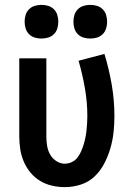

<svg xmlns="http://www.w3.org/2000/svg" viewBox="-20 -759 540 787"><path d="M246 8Q219 8 193 2Q167 -4 144.5 -17.5Q122 -31 105 -51.5Q88 -72 77.5 -96.5Q67 -121 63 -147.5Q59 -174 59 -200V-520H170V-200Q170 -181 173 -162Q176 -143 185 -126.5Q194 -110 210.5 -99Q227 -88 245 -88Q260 -88 274 -94.5Q288 -101 297 -112.5Q306 -124 312 -137.5Q318 -151 322.5 -165.5Q327 -180 330 -194.5Q333 -209 334.5 -223.5Q336 -238 337 -253Q338 -268 338 -283Q338 -340 328 -397.5Q318 -455 302 -510L408 -538Q427 -476 438 -412Q449 -348 449 -283Q449 -250 445.5 -217Q442 -184 432.5 -151.5Q423 -119 407.5 -89Q392 -59 368 -36Q344 -13 311.5 -2.5Q279 8 246 8ZM350 -601Q336 -601 322.5 -605Q309 -609 299 -619Q289 -629 285 -642.5Q281 -656 281 -670Q281 -684 285 -697.5Q289 -711 299 -721Q309 -731 322.5 -735Q336 -739 350 -739Q364 -739 377.5 -735Q391 -731 401 -721Q411 -711 415 -697.5Q419 -684 419 -670Q419 -656 415 -642.5Q411 -629 401 -619Q391 -609 377.5 -605Q364 -601 350 -601ZM150 -601Q136 -601 122.5 -605Q109 -609 99 -619Q89 -629 85 -642.5Q81 -656 81 -670Q81 -684 85 -697.5Q89 -711 99 -721Q109 -731 122.5 -735Q136 -739 150 -739Q164 -739 177.5 -735Q191 -731 201 -721Q211 -711 215 -697.5Q219 -684 219 -670Q219 -656 215 -642.5Q211 -629 201 -619Q191 -609 177.5 -605Q164 -601 150 -601Z"/></svg>

Font: Iosevka SS18
Style: Bold
Weight: 700
Monospace: yes
Designer: Belleve Invis
Foundry: Belleve Invis
Version: Version 25.1.1; ttfautohint (v1.8.4)